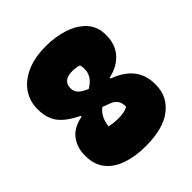

<svg xmlns="http://www.w3.org/2000/svg" viewBox="-202 -852 1004 1004"><g transform="rotate(-45 300.0 -350.0)"><path d="M299 -720Q369 -720 429 -700.5Q489 -681 526 -641Q563 -601 563 -541V-535Q563 -469 524.5 -425.5Q486 -382 418 -367V-361Q493 -333 528 -287Q563 -241 563 -177V-169Q563 -85 496 -32.5Q429 20 299 20Q222 20 163 -0.5Q104 -21 71.5 -62.5Q39 -104 39 -167V-174Q39 -229 70 -271Q101 -313 170 -327V-333Q94 -370 64.5 -411.5Q35 -453 35 -515V-519Q35 -576 66 -621.5Q97 -667 156 -693.5Q215 -720 299 -720ZM234 -474Q234 -450 248.5 -434Q263 -418 299 -403Q330 -421 344 -443.5Q358 -466 358 -491V-495Q358 -510 354 -522Q333 -530 302 -530Q270 -530 252 -515.5Q234 -501 234 -474ZM234 -192Q249 -188 265 -186Q281 -184 299 -184Q319 -184 337.5 -187Q356 -190 372 -199Q372 -227 361 -244Q350 -261 323 -271L283 -286Q260 -268 249 -245Q238 -222 234 -192Z"/></g></svg>

Font: Recursive Mn Csl St XBk
Style: Regular
Weight: 1000
Monospace: yes
Version: Version 1.079;hotconv 1.0.112;makeotfexe 2.5.65598; ttfautoh